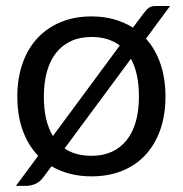

<svg xmlns="http://www.w3.org/2000/svg" viewBox="-20 -568 596 626"><path d="M456 -442Q486.5 -408 503 -360.2Q519.5 -312.5 519.5 -253.5Q519.5 -193.5 502.8 -145.5Q486 -97.5 454.8 -63.5Q423.5 -29.5 378.8 -11.2Q334 7 278.5 7Q240.5 7 207.8 -1.5Q175 -10 148 -26L120.5 11Q109.5 25.5 94.8 31.8Q80 38 65.5 38H32L104.5 -60Q71.5 -94.5 54 -143Q36.5 -191.5 36.5 -253.5Q36.5 -313 53.5 -361.2Q70.5 -409.5 102 -443.5Q133.5 -477.5 178.2 -496Q223 -514.5 278.5 -514.5Q318 -514.5 351.8 -505Q385.5 -495.5 413.5 -478L447.5 -523.5Q457.5 -537 465.5 -542.8Q473.5 -548.5 489.5 -548.5H534.5ZM152.5 -124.5 370.5 -419.5Q334 -447.5 278.5 -447.5Q240.5 -447.5 211.5 -434Q182.5 -420.5 162.8 -395.5Q143 -370.5 133 -334.2Q123 -298 123 -253Q123 -173 152.5 -124.5ZM433 -253Q433 -328.5 407 -376.5L190.5 -84Q225.5 -60 278.5 -60Q316 -60 344.8 -73.2Q373.5 -86.5 393.2 -111.5Q413 -136.5 423 -172.2Q433 -208 433 -253Z"/></svg>

Font: LatoCHI
Style: Regular
Weight: 400
Designer: Lukasz Dziedzic
Foundry: tyPoland Lukasz Dziedzic
Version: Version 1.104